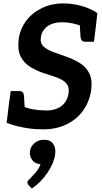

<svg xmlns="http://www.w3.org/2000/svg" viewBox="-20 -752 602 1128"><path d="M233 8Q191 8 153.5 3Q116 -2 82.5 -10.5Q49 -19 19 -30L31 -129L96 -136Q137 -116 174.5 -109.5Q212 -103 253 -103Q289 -103 317 -115Q345 -127 362 -150.5Q379 -174 383 -206Q387 -236 375 -254.5Q363 -273 340 -285Q317 -297 288.5 -305.5Q260 -314 232 -324Q189 -339 154 -361.5Q119 -384 100.5 -422Q82 -460 90 -521Q97 -580 132.5 -628Q168 -676 225 -704Q282 -732 354 -732Q405 -732 459 -717Q513 -702 552 -675L543 -595L471 -596Q440 -607 409 -614Q378 -621 342 -621Q306 -621 280 -609.5Q254 -598 238.5 -578Q223 -558 220 -532Q215 -497 238 -477Q261 -457 298 -444.5Q335 -432 373 -418Q417 -402 452 -379.5Q487 -357 505 -320.5Q523 -284 516 -225Q507 -158 470 -105Q433 -52 372 -22Q311 8 233 8ZM448 -618 543 -595 532 -507H480Q467 -507 460.5 -514.5Q454 -522 453 -536ZM126 -106 31 -129 43 -217H94Q107 -217 113.5 -209.5Q120 -202 121 -188ZM167 356 148 336Q144 331 142.5 327Q141 323 141 317Q143 308 154 300Q167 287 188.5 262.5Q210 238 218 212Q218 212 217 212Q216 212 215 212Q186 210 169.5 188.5Q153 167 156 136Q160 108 183 88.5Q206 69 238 69Q276 69 292.5 93.5Q309 118 304 154Q298 204 260.5 260.5Q223 317 167 356Z"/></svg>

Font: Aleo
Style: Bold Italic
Weight: 700
Italic angle: -7°
Version: Version 2.001;gftools[0.9.29]